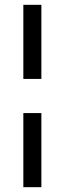

<svg xmlns="http://www.w3.org/2000/svg" viewBox="-20 -749 268 798"><path d="M77 29V-279H152V29ZM77 -421V-729H152V-421Z"/></svg>

Font: Zen Kaku Gothic Antique Medium
Style: Regular
Weight: 500
Designer: Yoshimichi Ohira
Foundry: Positype
Version: Version 1.002